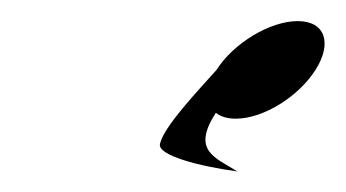

<svg xmlns="http://www.w3.org/2000/svg" viewBox="-20 -720 328 182"><path d="M279.1 -653.8C295 -678.8 288.6 -700 262.2 -700C235.7 -700 201.1 -678.8 185.3 -653.8C167 -633.3 135.3 -600 131.7 -583.8C128.5 -572.5 170.8 -562.1 204.9 -557.5C183.7 -571 161.4 -577 184.6 -613.1C189 -609.5 195.4 -607.5 203.5 -607.5C230 -607.5 263.3 -628.8 279.1 -653.8Z"/></svg>

Font: Hi.
Style: Tall Oblique
Weight: 400
Designer: Mew Too, Robert Jablonski
Foundry: Cannot Into Space Fonts
Version: Version 1.996